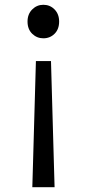

<svg xmlns="http://www.w3.org/2000/svg" viewBox="-20 -577 363 802"><path d="M118 101 130 -322H193L205 101L208 205H115ZM161 -417Q134 -417 114.5 -436Q95 -455 95 -487Q95 -518 114.5 -537.5Q134 -557 161 -557Q189 -557 208 -537.5Q227 -518 227 -487Q227 -455 208 -436Q189 -417 161 -417Z"/></svg>

Font: SpoqaHanSans-Regular
Style: Regular
Weight: 400
Designer: [Spoqa Han Sans] Dong-huui Kim \uAE40 \uB3D9 \uD718  Younghwa Kang \uAC15 \uC601 \uD654  [Noto Sans] Ryoko NISHIZUKA \u8
Foundry: Spoqa (http://www.spoqa-han-sans.com)
Version: Version 2.000